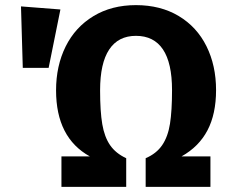

<svg xmlns="http://www.w3.org/2000/svg" viewBox="-20 -730 896 750"><path d="M824 -378Q824 -285 790.5 -221Q757 -157 689 -119H802V0H549V-112Q591 -130 613.5 -163Q636 -196 644 -246.5Q652 -297 652 -378Q652 -484 616.5 -537Q581 -590 511 -590Q442 -590 406.5 -536.5Q371 -483 371 -377Q371 -295 379.5 -245Q388 -195 410 -163Q432 -131 473 -112V0H220V-119H331Q199 -192 199 -377Q199 -473 236.5 -548.5Q274 -624 345 -667Q416 -710 511 -710Q607 -710 678 -667.5Q749 -625 786.5 -549.5Q824 -474 824 -378ZM216 -693 170 -465H69L62 -705Z"/></svg>

Font: FiraGOUPP
Style: Bold
Weight: 700
Designer: bBox Type
Foundry: bBox Type GmbH
Version: Version 1.001